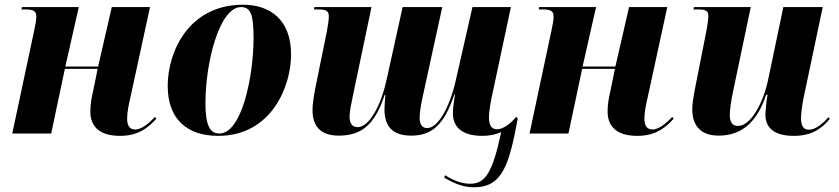

<svg xmlns="http://www.w3.org/2000/svg" viewBox="-20 -566 3555 814"><path d="M489 10C572 10 613 -30 643 -63L637 -70C616 -49 584 -17 553 -17C531 -17 519 -32 519 -63C519 -92 526 -124 535 -163L616 -536H454L396 -284H257L314 -536H73L71 -526H89C127 -526 134 -515 134 -495C134 -480 130 -460 124 -432L32 0H197L255 -274H394L375 -181C367 -148 363 -120 363 -93C363 -35 396 10 489 10Z M905 10C1129 10 1214 -197 1214 -335C1214 -485 1122 -546 1011 -546C778 -546 691 -344 691 -202C691 -59 775 10 905 10ZM910 0C870 0 851 -34 851 -129C851 -301 910 -536 1002 -536C1043 -536 1055 -503 1055 -405C1055 -245 1006 0 910 0Z M1990 228C2112 228 2139 129 2175 -63L2174 -62L2175 -63L2169 -71C2144 -41 2113 -18 2087 -18C2063 -18 2053 -36 2053 -69C2053 -91 2058 -121 2064 -151L2146 -536H1983L1912 -224C1888 -117 1839 -23 1791 -23C1772 -23 1759 -35 1759 -69C1759 -90 1766 -130 1774 -165L1855 -536H1687L1619 -228C1595 -119 1546 -27 1496 -27C1474 -27 1462 -42 1462 -72C1462 -94 1470 -131 1478 -169L1555 -536H1313L1311 -526H1331C1366 -526 1374 -517 1374 -496C1374 -483 1371 -460 1365 -429L1321 -213C1314 -178 1305 -134 1305 -99C1305 -33 1337 9 1416 9C1513 9 1569 -37 1611 -164L1614 -163C1613 -157 1610 -114 1610 -103C1610 -31 1643 9 1724 9C1809 9 1862 -34 1906 -165H1909C1907 -154 1900 -110 1900 -86C1900 -36 1929 10 2025 10C2057 10 2083 4 2105 -6C2068 167 2037 213 1974 213C1935 213 1901 198 1867 177L1863 187C1910 214 1945 228 1990 228Z M2682 10C2765 10 2806 -30 2836 -63L2830 -70C2809 -49 2777 -17 2746 -17C2724 -17 2712 -32 2712 -63C2712 -92 2719 -124 2728 -163L2809 -536H2647L2589 -284H2450L2507 -536H2266L2264 -526H2282C2320 -526 2327 -515 2327 -495C2327 -480 2323 -460 2317 -432L2225 0H2390L2448 -274H2587L2568 -181C2560 -148 2556 -120 2556 -93C2556 -35 2589 10 2682 10Z M3346 10C3425 10 3466 -24 3498 -62L3492 -69C3469 -42 3437 -16 3409 -16C3387 -16 3376 -32 3376 -64C3376 -85 3380 -116 3386 -147L3468 -536H3301L3237 -230C3216 -129 3163 -32 3109 -32C3086 -32 3074 -47 3074 -79C3074 -101 3080 -141 3088 -179L3163 -536H2922L2920 -526H2941C2977 -526 2983 -517 2983 -497C2983 -485 2981 -468 2975 -436L2931 -213C2924 -178 2915 -134 2915 -102C2915 -43 2942 9 3027 9C3117 9 3187 -40 3228 -164H3234C3231 -151 3225 -97 3225 -81C3225 -33 3251 10 3346 10Z"/></svg>

Font: Noto Serif Display SemiCondensed ExtraBold
Style: Italic
Weight: 800
Width: 4
Italic angle: -12°
Designer: Monotype Design Team
Foundry: Monotype Imaging Inc.
Version: Version 2.009